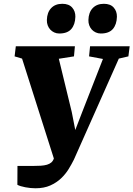

<svg xmlns="http://www.w3.org/2000/svg" viewBox="-20 -989 709 1020"><path d="M294.9 -811Q280.3 -811 268.1 -816.7Q255.9 -822.3 247.1 -831.8Q238.3 -841.3 233.4 -854.5Q228.5 -867.7 229 -882.8Q230 -922.9 251.7 -945.8Q273.4 -968.8 311 -968.8Q345.7 -968.8 363.3 -949Q380.9 -929.2 380.4 -899.9Q379.4 -858.9 358.9 -835Q338.4 -811 294.9 -811ZM515.6 -811Q501 -811 488.8 -816.7Q476.6 -822.3 467.8 -831.8Q459 -841.3 454.1 -854.5Q449.2 -867.7 449.7 -882.8Q450.7 -922.9 472.4 -945.8Q494.1 -968.8 531.7 -968.8Q566.4 -968.8 584 -949Q601.6 -929.2 601.1 -899.9Q600.1 -858.9 579.6 -835Q559.1 -811 515.6 -811ZM168 11.2Q155.3 11.2 141.6 9.8Q127.9 8.3 114.7 5.9Q101.6 3.4 90.3 0Q79.1 -3.4 72.3 -7.3L72.8 -107.4H153.3Q177.7 -107.4 196.8 -108.6Q215.8 -109.9 229.7 -114Q243.7 -118.2 252.7 -126Q261.7 -133.8 266.1 -147L97.2 -677.7L57.6 -689.5L64 -743.2H377.9L373 -689.5L292.5 -676.8L361.3 -393.6L379.9 -298.3L417 -394.5L526.9 -675.8L453.1 -689.5L458.5 -743.2H668.9L662.1 -689.5L611.3 -677.7L372.6 -141.1Q360.8 -117.2 344.5 -90.6Q328.1 -64 304.2 -41.3Q280.3 -18.6 247.1 -3.7Q213.9 11.2 168 11.2Z"/></svg>

Font: Merriweather UltraBold
Style: Italic
Weight: 900
Italic angle: -7°
Designer: Eben Sorkin ( eben@eyebytes.com )
Foundry: Eben Sorkin ( eben@eyebytes.com )
Version: Version 1.52; ttfautohint (v1.4.1)